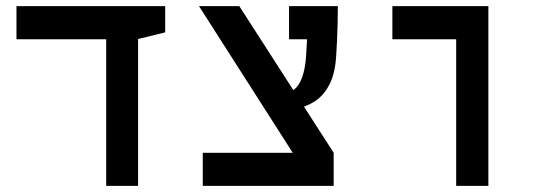

<svg xmlns="http://www.w3.org/2000/svg" viewBox="-20 -606 1798 626"><path d="M326.2 0V-585.9H430.2V0ZM33.7 -478V-585.9H518.6V-500.5L427.2 -478Z M1003.4 0 628.9 -585.9H760.3L1067.9 -107.9V0ZM641.1 0V-107.9H1067.9V0ZM871.1 -244.6 877.4 -296.4Q929.2 -296.4 951.4 -327.1Q973.6 -357.9 978 -424.3Q981 -463.4 981.7 -505.4Q982.4 -547.4 982.4 -585.9H1081.5Q1081.5 -560.1 1080.8 -530.5Q1080.1 -501 1078.9 -473.4Q1077.6 -445.8 1076.2 -425.3Q1072.8 -366.7 1054.4 -331.1Q1036.1 -295.4 1007.8 -276.6Q979.5 -257.8 944.1 -251.2Q908.7 -244.6 871.1 -244.6ZM922.4 -478V-585.9H1077.1L1052.7 -478Z M1467.3 0V-585.9H1572.3V0ZM1259.3 -478V-585.9H1571.8V-478Z"/></svg>

Font: Cascadia Code Medium
Style: Regular
Weight: 500
Monospace: yes
Designer: Aaron Bell
Foundry: Saja Typeworks
Version: Version 2407.024